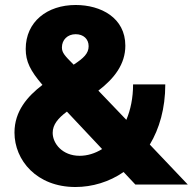

<svg xmlns="http://www.w3.org/2000/svg" viewBox="-20 -739 772 769"><path d="M732 0 580 -160C618 -223 642 -304 642 -401H513C513 -347 503 -299 486 -259L374 -376C438 -425 482 -482 482 -556C482 -668 384 -719 283 -719C169 -719 83 -652 83 -543C83 -493 101 -456 150 -399C90 -353 38 -294 38 -208C38 -97 127 10 282 10C349 10 417 -10 475 -50L522 0ZM283 -602C314 -602 335 -583 335 -554C335 -525 315 -506 275 -480C239 -516 228 -528 228 -549C228 -579 250 -602 283 -602ZM299 -115C230 -115 191 -164 191 -207C191 -240 213 -266 248 -292L389 -142C360 -124 329 -115 299 -115Z"/></svg>

Font: FIGSv2-sans-serif ExtraBold
Style: Regular
Weight: 800
Designer: Matt McInerney, Pablo Impallari, Rodrigo Fuenzalida,Mirko Velimirovic
Foundry: Matt McInerney, Pablo Impallari, Rodrigo Fuenzalida
Version: Version 4.021;hotconv 1.0.109;makeotfexe 2.5.65596